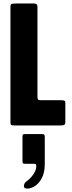

<svg xmlns="http://www.w3.org/2000/svg" viewBox="-20 -720 415 1102"><path d="M109 204.8V68Q109 56 111.4 52.8Q113.8 49.6 124.2 49.6H221Q231.4 49.6 234.2 53.2Q237 56.8 237 68V220Q237 271.2 219.8 302.8Q202.6 334.4 179.4 348.4Q156.2 362.4 138.6 362.4Q117 362.4 117 348.8Q117 340.8 121 332.8Q125 324.8 135.4 318.4Q145.8 311.2 158.2 297.6Q170.6 284 179.4 267.2Q188.2 250.4 188.2 233.6Q188.2 225.6 185.8 222.8Q183.4 220 173.8 220H125Q114.6 220 111.8 217.2Q109 214.4 109 204.8ZM73 -700H175Q183 -700 189 -696.5Q195 -693 195 -679V-165Q195 -154 198 -149.5Q201 -145 211 -145H328Q342 -145 348.5 -142.5Q355 -140 355 -130V-21Q355 -5 347 -2.5Q339 0 325 0H65Q48 0 44 -3Q40 -6 40 -18V-684Q40 -693 45.5 -696.5Q51 -700 73 -700Z"/></svg>

Font: Railroad Gothic CC
Style: Bold
Weight: 700
Designer: indestructible type*
Foundry: Cowboy Collective
Version: Version 1.000